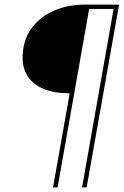

<svg xmlns="http://www.w3.org/2000/svg" viewBox="-20 -720 541 840"><path d="M212 100 285 -312Q215 -312 169.5 -331.5Q124 -351 101.5 -386Q79 -421 79 -467Q79 -540 115 -592Q151 -644 213 -672Q275 -700 354 -700H501L359 100H339L477 -681H370L232 100Z"/></svg>

Font: DM Sans 9pt Thin
Style: Italic
Weight: 250
Italic angle: -10°
Version: Version 4.004;gftools[0.9.30]